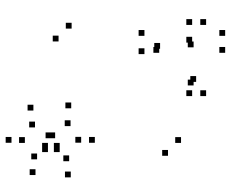

<svg xmlns="http://www.w3.org/2000/svg" viewBox="-87 -697 794 660"><g transform="rotate(-90 310.0 -367.0)"><path d="M58.3 -642V-662H38.3V-642ZM112.3 -636.5V-656.5H92.3V-636.5ZM168.7 -678.5V-698.5H148.7V-678.5ZM222 -643.7V-663.7H202V-643.7ZM148.8 -599.2V-619.2H128.8V-599.2ZM137.2 -599.2V-619.2H117.2V-599.2ZM137.2 -558.8V-578.8H117.2V-558.8ZM148.7 -558.8V-578.8H128.7V-558.8ZM226.5 -521.5V-541.5H206.5V-521.5ZM169.5 -485V-505H149.5V-485ZM105.8 -526.3V-546.3H85.8V-526.3ZM50.3 -520.7V-540.7H30.3V-520.7ZM169.2 -438V-458H149.2V-438ZM287.7 -519.2V-539.2H267.7V-519.2ZM184.8 -587.3V-607.3H164.8V-587.3ZM184.8 -574.5V-594.5H164.8V-574.5ZM280 -649.2V-669.2H260V-649.2ZM169.2 -724.5V-744.5H149.2V-724.5ZM124.5 -186.5V-206.5H104.5V-186.5ZM168.7 -141.7V-161.7H148.7V-141.7ZM561.7 -517.8V-537.8H541.7V-517.8ZM517.5 -562.7V-582.7H497.5V-562.7ZM536.8 -267.5V-287.5H516.8V-267.5ZM474 -267.5V-287.5H454V-267.5ZM329.7 -103.5V-123.5H309.7V-103.5ZM329.7 -55.5V-75.5H309.7V-55.5ZM574.3 -55.5V-75.5H554.3V-55.5ZM574.3 -103.5V-123.5H554.3V-103.5ZM513.5 -103.5V-123.5H493.5V-103.5ZM497.3 -98.5V-118.5H477.3V-98.5ZM366.3 -98.5V-118.5H346.3V-98.5ZM378.5 -89.8V-109.8H358.5V-89.8ZM492.3 -213.7V-233.7H472.3V-213.7ZM478.5 -216.7V-236.7H458.5V-216.7ZM478.5 10V-10H458.5V10ZM536.8 10V-10H516.8V10Z"/></g></svg>

Font: Monaspace Neon Dots Var
Style: Regular
Weight: 400
Designer: Riley Cran and the Lettermatic Team
Version: Version 1.100 (Monaspace Neon Dots)